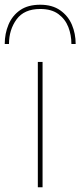

<svg xmlns="http://www.w3.org/2000/svg" viewBox="-80 -792 340 812"><path d="M0 0ZM100 0H80V-530H100ZM240 -606H222Q222 -644 209 -677.5Q196 -711 167 -732.5Q138 -754 90 -754Q22 -754 -10 -710Q-42 -666 -42 -606H-60Q-60 -650 -44 -688Q-28 -726 5 -749Q38 -772 90 -772Q141 -772 174.5 -748.5Q208 -725 224 -687.5Q240 -650 240 -606Z"/></svg>

Font: Tanohe Sans Thin
Style: Regular
Weight: 100
Designer: Village Type and Design LLC & Cristiano Sobral
Foundry: Cooper Hewitt Smithsonian Design Museum
Version: Version 1.00;September 29, 2021;FontCreator 13.0.0.2655 64-b